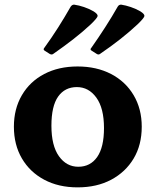

<svg xmlns="http://www.w3.org/2000/svg" viewBox="-20 -796 671 829"><path d="M315 13Q233 13 171 -20Q109 -53 74.5 -112Q40 -171 40 -249Q40 -326 74.5 -385Q109 -444 171 -476.5Q233 -509 315 -509Q397 -509 459.5 -476.5Q522 -444 557 -385Q592 -326 592 -249Q592 -170 557 -111.5Q522 -53 460 -20Q398 13 315 13ZM318 -76Q370 -76 399.5 -118Q429 -160 429 -243Q429 -329 396 -374.5Q363 -420 312 -420Q260 -420 231 -379Q202 -338 202 -253Q202 -167 234.5 -121.5Q267 -76 318 -76ZM413 -564Q406 -558 398 -563L376 -577Q367 -582 374 -589Q405 -633 434 -678Q463 -723 488 -767Q493 -776 503 -776Q523 -773 545 -765.5Q567 -758 586 -747Q605 -735 603.5 -726.5Q602 -718 574 -691Q541 -660 500.5 -628Q460 -596 413 -564ZM211 -564Q204 -558 195 -563L173 -577Q165 -582 171 -589Q203 -633 231.5 -678Q260 -723 285 -767Q291 -776 300 -776Q321 -773 343 -765.5Q365 -758 384 -747Q403 -735 401.5 -726.5Q400 -718 372 -691Q339 -660 298 -628Q257 -596 211 -564Z"/></svg>

Font: Hahmlet
Style: Bold
Weight: 700
Designer: Minjoo Ham & Mark Frömberg
Foundry: hypertype
Version: Version 1.002; ttfautohint (v1.8.3)